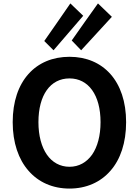

<svg xmlns="http://www.w3.org/2000/svg" viewBox="-20 -1085 809 1119"><path d="M146 -90C204 -23 287 14 385 14C483 14 566 -23 624 -90C682 -156 715 -253 715 -373C715 -613 581 -754 385 -754C189 -754 54 -614 54 -373C54 -253 88 -156 146 -90ZM517 -184C485 -139 440 -113 385 -113C330 -113 284 -139 253 -184C222 -229 204 -294 204 -373C204 -532 274 -628 385 -628C495 -628 566 -532 566 -373C566 -294 548 -229 517 -184ZM378 -892 465 -993 390 -1065 314 -955 238 -846 292 -792ZM474 -957 398 -849 453 -792 542 -889 632 -987 551 -1065Z"/></svg>

Font: GenSekiGothic2 TW B
Style: Regular
Weight: 700
Version: Version 2.100;PS 2.1;hotconv 16.6.51;makeotf.lib2.5.65220 DE